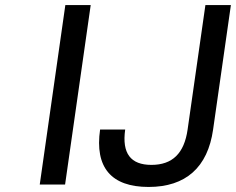

<svg xmlns="http://www.w3.org/2000/svg" viewBox="-20 -739 945 769"><path d="M240.7 0 343.3 -718.8H241.7L139.2 0ZM575.2 9.8C723.6 9.8 812 -68.4 833.5 -220.2L904.8 -718.8H802.7L731.4 -220.2C717.8 -124.5 670.4 -78.6 586.4 -78.6C503.4 -78.6 467.8 -124.5 481.4 -220.2H380.9C358.9 -68.4 425.3 9.8 575.2 9.8Z"/></svg>

Font: Winston
Style: Italic
Weight: 400
Italic angle: -8.13011°
Designer: Vernon Adams, Kim Jin-seong, David Berlow, Cristiano Sobral
Foundry: The Winston Project Authors
Version: Version 3.004